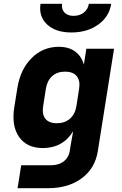

<svg xmlns="http://www.w3.org/2000/svg" viewBox="-20 -805 640 1005"><path d="M72 180 91 60H246Q288 60 314.5 39Q341 18 346 -19L349 -40L363 -118Q309 -30 204 -30Q121 -30 80 -88Q39 -146 55 -245L71 -345Q87 -443 146 -501.5Q205 -560 288 -560Q339 -560 372.5 -536Q406 -512 419 -467L432 -550H577L492 -14Q478 76 408 128Q338 180 232 180ZM278 -160Q319 -160 346 -183.5Q373 -207 380 -250L394 -340Q401 -383 381.5 -406.5Q362 -430 321 -430Q279 -430 253 -406.5Q227 -383 220 -340L206 -250Q199 -207 217.5 -183.5Q236 -160 278 -160ZM354 -635Q272 -635 227 -676.5Q182 -718 192 -785H305Q301 -757 317.5 -739.5Q334 -722 365 -722Q397 -722 419 -739.5Q441 -757 445 -785H562Q552 -718 494.5 -676.5Q437 -635 354 -635Z"/></svg>

Font: JetBrains Mono ExtraBold
Style: Italic
Weight: 800
Italic angle: -9°
Monospace: yes
Designer: Philipp Nurullin, Konstantin Bulenkov
Foundry: JetBrains
Version: Version 2.305; ttfautohint (v1.8.4.7-5d5b)